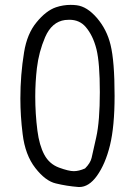

<svg xmlns="http://www.w3.org/2000/svg" viewBox="-20 -770 540 787"><path d="M305.2 -3.4Q344.2 -3.4 377 -48.8Q412.1 -97.7 430.9 -174.8Q449.7 -252 449.7 -377Q449.7 -519.5 433.1 -586.4Q418 -648.9 377.4 -696.3Q336.9 -743.2 294.4 -748.5Q281.7 -750 269.5 -750Q238.8 -750 209.5 -740.2Q168.5 -726.1 129.9 -678.7Q90.8 -631.8 78.6 -555.2Q63.5 -462.9 63.5 -366.2Q63.5 -294.4 72.8 -220.7Q83 -134.8 125 -81.1Q166.5 -27.8 209 -18.1Q252.9 -7.3 302.2 -3.4Q303.7 -3.4 305.2 -3.4ZM133.3 -234.9Q124.5 -303.7 124.5 -374.5Q124.5 -432.6 131.3 -491.2Q139.2 -557.6 165 -617.7Q192.4 -680.7 246.6 -688Q255.9 -689 264.2 -689Q306.2 -689 331.5 -659.2Q361.3 -624.5 375.5 -567.9Q389.2 -511.7 389.2 -392.6Q389.2 -273.4 374.5 -207.5L355.5 -123Q350.6 -101.6 328.6 -79.6Q303.2 -68.4 282.5 -68.4Q261.7 -68.4 221.9 -83Q182.1 -97.7 161.6 -136Q141.1 -174.3 133.3 -234.9Z"/></svg>

Font: Bakudai
Style: ExtraLight
Weight: 200
Version: Version 1.48